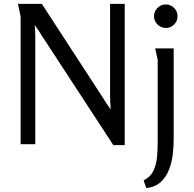

<svg xmlns="http://www.w3.org/2000/svg" viewBox="-20 -748 1005 996"><path d="M197 -728 515 -239Q524 -225 534 -209.5Q544 -194 554 -180Q553 -197 552 -214.5Q551 -232 551 -248V-728H627V5H568L197 -563Q189 -576 179.5 -590.5Q170 -605 160 -618Q162 -602 162.5 -585.5Q163 -569 163 -553V0H87V-662L73 -728ZM901 -664Q901 -639 883.5 -621Q866 -603 840 -603Q815 -603 797 -621Q779 -639 779 -664Q779 -689 797 -707Q815 -725 840 -725Q865 -725 883 -707Q901 -689 901 -664ZM881 -497V-25Q881 13 876 54.5Q871 96 856.5 133Q842 170 814 196Q786 222 739 228L725 188Q762 169 777 135.5Q792 102 795 62.5Q798 23 798 -13V-438L785 -497Z"/></svg>

Font: Rosario Light
Style: Regular
Weight: 400
Version: Version 1.101; ttfautohint (v1.8.1.43-b0c9)